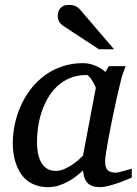

<svg xmlns="http://www.w3.org/2000/svg" viewBox="-20 -752 561 784"><path d="M371.1 -392.1Q371.6 -394.5 367.4 -403.3Q363.3 -412.1 357.4 -421.6Q351.6 -431.2 345 -438.5Q338.4 -445.8 334 -445.8Q295.9 -445.8 265.9 -433.3Q235.8 -420.9 213.4 -399.7Q190.9 -378.4 175 -350.6Q159.2 -322.8 149.4 -292.5Q139.6 -262.2 135.3 -231.4Q130.9 -200.7 130.9 -172.9Q130.9 -151.9 134.3 -130.9Q137.7 -109.9 146.2 -92.8Q154.8 -75.7 169.7 -64.9Q184.6 -54.2 208 -54.2Q225.6 -54.2 243.2 -62Q260.7 -69.8 275.9 -80.1Q291 -90.3 302.2 -100.6Q313.5 -110.8 318.8 -116.2ZM518.1 -26.9Q512.2 -24.4 496.6 -17.8Q481 -11.2 461.7 -4.6Q442.4 2 422.6 7.1Q402.8 12.2 388.2 12.2Q370.1 12.2 357.7 7.8Q345.2 3.4 337.2 -5.4Q329.1 -14.2 324.7 -26.9Q320.3 -39.6 318.8 -56.2Q307.6 -45.4 292.5 -33.4Q277.3 -21.5 259 -11.2Q240.7 -1 220 5.6Q199.2 12.2 176.8 12.2Q147.5 12.2 125.2 3.9Q103 -4.4 86.9 -18.3Q70.8 -32.2 60.3 -50.5Q49.8 -68.8 43.5 -88.6Q37.1 -108.4 34.7 -128.7Q32.2 -148.9 32.2 -167Q32.2 -205.6 40.5 -244.9Q48.8 -284.2 65.2 -320.6Q81.5 -356.9 106 -388.7Q130.4 -420.4 162.4 -443.8Q194.3 -467.3 233.6 -480.7Q272.9 -494.1 319.8 -494.1Q333.5 -494.1 346.9 -491Q360.4 -487.8 372.1 -482.7Q383.8 -477.5 393.6 -471.2Q403.3 -464.8 410.2 -458L424.8 -481.9H493.2Q490.7 -476.1 487.8 -468Q484.9 -460 481.9 -451.7Q479 -443.4 476.8 -436Q474.6 -428.7 474.1 -424.8Q470.7 -411.6 464.4 -385Q458 -358.4 450.9 -325.2Q443.8 -292 436.3 -255.6Q428.7 -219.2 422.9 -186.8Q417 -154.3 413.1 -129.2Q409.2 -104 409.2 -92.8Q409.2 -66.4 420.4 -56.6Q431.6 -46.9 452.1 -46.9Q457 -46.9 466.6 -49.1Q476.1 -51.3 486.3 -54.2Q496.6 -57.1 505.4 -59.6Q514.2 -62 518.1 -63ZM383.8 -550.8 238.8 -646Q228.5 -652.8 222.2 -662.8Q215.8 -672.9 215.8 -688Q215.8 -695.3 218 -703.1Q220.2 -710.9 225.3 -717.3Q230.5 -723.6 239 -727.8Q247.6 -731.9 260.7 -731.9Q271.5 -731.9 279.1 -730Q286.6 -728 292.5 -724.9Q298.3 -721.7 303 -717Q307.6 -712.4 312 -707L445.8 -550.8Z"/></svg>

Font: Charis SIL Eur
Style: Italic
Weight: 400
Italic angle: -11°
Foundry: SIL International
Version: Version 5.000